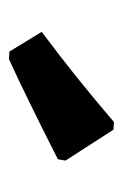

<svg xmlns="http://www.w3.org/2000/svg" viewBox="57 -852 274 428"><g transform="rotate(90 194.0 -638.0)"><path d="M252 -755 269 -754 338 -647 335 -630Q193 -558 112 -521L95 -522L51 -594Q153 -670 252 -755Z"/></g></svg>

Font: Alegreya Sans SC Black
Style: Regular
Weight: 900
Designer: Juan Pablo del Peral
Foundry: Huerta Tipografica
Version: Version 2.007